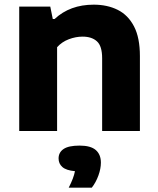

<svg xmlns="http://www.w3.org/2000/svg" viewBox="-20 -576 695 844"><path d="M64.5 0V-547H201L212 -492.5H220Q287.5 -555.5 392 -555.5Q451.5 -555.5 497.2 -532.8Q543 -510 569 -460.2Q595 -410.5 595 -329.5V0H429V-320Q429 -373.5 406.2 -394.2Q383.5 -415 343 -415Q313 -415 282.5 -403.5Q252 -392 231 -368.5V0ZM282 249Q304 206.5 309.5 176.5Q271 173 254.2 158.2Q237.5 143.5 237.5 120.5Q237.5 94 259.5 79Q281.5 64 330 64Q378.5 64 401 83.5Q423.5 103 423.5 139Q423.5 165.5 412.5 195.8Q401.5 226 383.5 249Z"/></svg>

Font: Encode Sans SmExp
Style: Bold
Weight: 700
Width: 6
Designer: Multiple Designers
Foundry: Impallari Type
Version: Version 3.002; ttfautohint (v1.8.3) -l 8 -r 50 -G 200 -x 14 